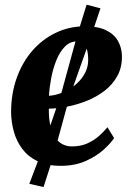

<svg xmlns="http://www.w3.org/2000/svg" viewBox="-20 -676 546 796"><path d="M453 -103.5Q439.5 -82.5 409.8 -55.5Q380 -28.5 335.2 -8.5Q290.5 11.5 231.5 11.5Q175 11.5 135.8 -7.5Q96.5 -26.5 72.5 -58.5Q48.5 -90.5 37.5 -130Q26.5 -169.5 26 -211Q26 -287 49 -352Q72 -417 113.5 -465Q155 -513 211.2 -540Q267.5 -567 332.5 -567Q385.5 -567 419 -551Q452.5 -535 468.5 -507.2Q484.5 -479.5 485.5 -445.5Q486.5 -397.5 466.8 -361.5Q447 -325.5 414 -300Q381 -274.5 340.5 -258.2Q300 -242 258.8 -234Q217.5 -226 182.5 -225.5Q182 -189 187.8 -160.2Q193.5 -131.5 205.5 -111.2Q217.5 -91 235.8 -80Q254 -69 278 -69Q314 -69 341.5 -81.2Q369 -93.5 389.8 -111.8Q410.5 -130 425.5 -148.5ZM300 -504.5Q270.5 -504.5 249.2 -483Q228 -461.5 214 -427Q200 -392.5 192.5 -353.5Q185 -314.5 183 -279Q202.5 -280 225 -287.2Q247.5 -294.5 269 -307.5Q290.5 -320.5 308.2 -339.2Q326 -358 336.5 -382Q347 -406 345.5 -435.5Q344.5 -470 333 -487.2Q321.5 -504.5 300 -504.5ZM160.5 99.5 101.5 86 144.5 -27 232.5 -283.5 301.5 -535.5 339 -656.5 396.5 -641.5 358 -527 268 -273 197.5 -15.5Z"/></svg>

Font: Merriweather 28pt ExtraBold
Style: Italic
Weight: 800
Italic angle: -7.8°
Version: Version 2.101